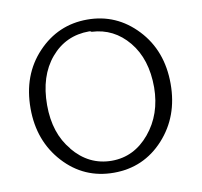

<svg xmlns="http://www.w3.org/2000/svg" viewBox="-80 -797 945 899"><g transform="rotate(-10 392.0 -347.0)"><path d="M58 -347Q58 -506 155 -608.5Q252 -711 391 -711Q530 -711 627 -608Q724 -505 724 -347Q724 -192 628.5 -87.5Q533 17 391 17Q249 17 153.5 -87.5Q58 -192 58 -347ZM137 -349Q137 -214 209 -130H208Q282 -40 391 -40Q497 -40 570.5 -128Q644 -216 645 -344Q645 -479 576 -562.5Q507 -646 402 -651Q398 -655 391 -655Q279 -655 208 -571Q137 -487 137 -349Z"/></g></svg>

Font: Coval
Style: ExtraLight
Weight: 250
Foundry: Context Ltd
Version: Version 001.000